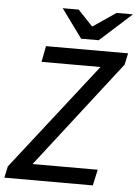

<svg xmlns="http://www.w3.org/2000/svg" viewBox="-59 -890 669 934"><g transform="rotate(5 275.0 -423.0)"><path d="M-2 0 10 -56 417 -577H129L144 -655H545L533 -599L129 -78H447L430 0ZM311 -706 209 -846H287L358 -771H362L472 -846H552L397 -706Z"/></g></svg>

Font: Source Sans 3 Medium
Style: Italic
Weight: 500
Italic angle: -11°
Designer: Paul D. Hunt
Foundry: Adobe
Version: Version 3.052;hotconv 1.1.0;makeotfexe 2.6.0